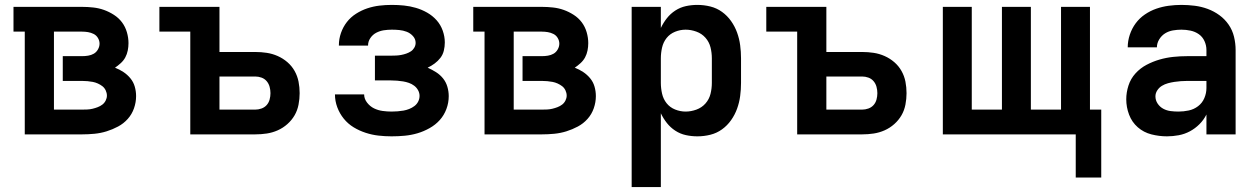

<svg xmlns="http://www.w3.org/2000/svg" viewBox="-20 -548 5140 783"><path d="M81 0V-419H35V-520H315Q337 -520 360 -517.5Q383 -515 404 -507.5Q425 -500 444.5 -487.5Q464 -475 477.5 -457Q491 -439 497.5 -416.5Q504 -394 504 -372Q504 -357 501 -342Q498 -327 491 -314Q484 -301 472.5 -290.5Q461 -280 449 -272Q467 -265 483 -254.5Q499 -244 511.5 -229Q524 -214 529.5 -195Q535 -176 535 -156Q535 -131 526.5 -106.5Q518 -82 501 -63Q484 -44 461.5 -32Q439 -20 415 -12.5Q391 -5 365.5 -2.5Q340 0 315 0ZM200 -101H315Q326 -101 336.5 -101.5Q347 -102 357.5 -104.5Q368 -107 378.5 -111Q389 -115 397.5 -121.5Q406 -128 411 -138Q416 -148 416 -158Q416 -169 411 -179.5Q406 -190 397.5 -196.5Q389 -203 379 -207.5Q369 -212 358.5 -214Q348 -216 337 -217Q326 -218 315 -218H236V-319H315Q327 -319 339.5 -321Q352 -323 362.5 -329Q373 -335 379.5 -346.5Q386 -358 386 -370Q386 -382 379.5 -393Q373 -404 362 -409.5Q351 -415 339 -417Q327 -419 315 -419H200Z M756 0V-419H630V-520H875V-336H1021Q1045 -336 1068 -332.5Q1091 -329 1112.5 -319.5Q1134 -310 1152 -294.5Q1170 -279 1181.5 -258.5Q1193 -238 1197.5 -215Q1202 -192 1202 -168Q1202 -145 1197.5 -121.5Q1193 -98 1181.5 -78Q1170 -58 1152 -42Q1134 -26 1112.5 -16.5Q1091 -7 1068 -3.5Q1045 0 1021 0ZM875 -101H1021Q1034 -101 1046.5 -105.5Q1059 -110 1067.5 -119.5Q1076 -129 1079.5 -142Q1083 -155 1083 -168Q1083 -181 1079.5 -194Q1076 -207 1067.5 -217Q1059 -227 1046.5 -231.5Q1034 -236 1021 -236H875Z M1577 8Q1550 8 1523.5 5Q1497 2 1471 -6.5Q1445 -15 1422 -29Q1399 -43 1382 -64Q1365 -85 1355.5 -110.5Q1346 -136 1346 -163H1465Q1465 -145 1477 -129.5Q1489 -114 1505.5 -106Q1522 -98 1540.5 -95.5Q1559 -93 1577 -93Q1589 -93 1601.5 -94Q1614 -95 1625.5 -97Q1637 -99 1648.5 -103.5Q1660 -108 1670 -115.5Q1680 -123 1685.5 -134Q1691 -145 1691 -157Q1691 -169 1685 -180Q1679 -191 1669 -198.5Q1659 -206 1647.5 -210Q1636 -214 1624 -216Q1612 -218 1599.5 -219Q1587 -220 1575 -220H1509V-321H1575Q1585 -321 1595.5 -321.5Q1606 -322 1616.5 -324Q1627 -326 1637 -329.5Q1647 -333 1655.5 -338.5Q1664 -344 1669.5 -353.5Q1675 -363 1675 -373Q1675 -389 1664 -401Q1653 -413 1638.5 -418.5Q1624 -424 1608.5 -425.5Q1593 -427 1578 -427Q1561 -427 1545 -424.5Q1529 -422 1514.5 -414.5Q1500 -407 1490.5 -393Q1481 -379 1481 -363V-362H1362V-364Q1362 -389 1370.5 -413.5Q1379 -438 1394.5 -458Q1410 -478 1432 -492Q1454 -506 1478 -514Q1502 -522 1527 -525Q1552 -528 1578 -528Q1603 -528 1627.5 -525.5Q1652 -523 1676 -516Q1700 -509 1722 -496.5Q1744 -484 1760.5 -465.5Q1777 -447 1785.5 -423Q1794 -399 1794 -375Q1794 -358 1790 -341.5Q1786 -325 1776 -312Q1766 -299 1752.5 -289Q1739 -279 1724 -272Q1742 -264 1758.5 -253.5Q1775 -243 1787 -228Q1799 -213 1804.5 -194Q1810 -175 1810 -156Q1810 -129 1800.5 -103.5Q1791 -78 1773.5 -58.5Q1756 -39 1732 -25.5Q1708 -12 1682.5 -4.5Q1657 3 1630.5 5.5Q1604 8 1577 8Z M1956 0V-419H1910V-520H2190Q2212 -520 2235 -517.5Q2258 -515 2279 -507.5Q2300 -500 2319.5 -487.5Q2339 -475 2352.5 -457Q2366 -439 2372.5 -416.5Q2379 -394 2379 -372Q2379 -357 2376 -342Q2373 -327 2366 -314Q2359 -301 2347.5 -290.5Q2336 -280 2324 -272Q2342 -265 2358 -254.5Q2374 -244 2386.5 -229Q2399 -214 2404.5 -195Q2410 -176 2410 -156Q2410 -131 2401.5 -106.5Q2393 -82 2376 -63Q2359 -44 2336.5 -32Q2314 -20 2290 -12.5Q2266 -5 2240.5 -2.5Q2215 0 2190 0ZM2075 -101H2190Q2201 -101 2211.5 -101.5Q2222 -102 2232.5 -104.5Q2243 -107 2253.5 -111Q2264 -115 2272.5 -121.5Q2281 -128 2286 -138Q2291 -148 2291 -158Q2291 -169 2286 -179.5Q2281 -190 2272.5 -196.5Q2264 -203 2254 -207.5Q2244 -212 2233.5 -214Q2223 -216 2212 -217Q2201 -218 2190 -218H2111V-319H2190Q2202 -319 2214.5 -321Q2227 -323 2237.5 -329Q2248 -335 2254.5 -346.5Q2261 -358 2261 -370Q2261 -382 2254.5 -393Q2248 -404 2237 -409.5Q2226 -415 2214 -417Q2202 -419 2190 -419H2075Z M2556 215V-520H2675V-434Q2685 -455 2699.5 -473.5Q2714 -492 2734 -505Q2754 -518 2777 -523Q2800 -528 2824 -528Q2851 -528 2877 -521.5Q2903 -515 2924.5 -499.5Q2946 -484 2961.5 -462Q2977 -440 2986 -415Q2995 -390 2998.5 -363.5Q3002 -337 3002 -310V-210Q3002 -183 2998.5 -156.5Q2995 -130 2986 -105Q2977 -80 2961.5 -58Q2946 -36 2924.5 -20.5Q2903 -5 2877 1.5Q2851 8 2824 8Q2800 8 2777 3Q2754 -2 2734 -15Q2714 -28 2699.5 -46.5Q2685 -65 2675 -86V215ZM2776 -93Q2798 -93 2820 -101Q2842 -109 2857 -126Q2872 -143 2877.5 -165Q2883 -187 2883 -210V-310Q2883 -333 2877.5 -355Q2872 -377 2857 -394Q2842 -411 2820 -419Q2798 -427 2776 -427Q2754 -427 2733 -418.5Q2712 -410 2698.5 -393Q2685 -376 2680 -354Q2675 -332 2675 -310V-210Q2675 -188 2680 -166Q2685 -144 2698.5 -127Q2712 -110 2733 -101.5Q2754 -93 2776 -93Z M3231 0V-419H3105V-520H3350V-336H3496Q3520 -336 3543 -332.5Q3566 -329 3587.5 -319.5Q3609 -310 3627 -294.5Q3645 -279 3656.5 -258.5Q3668 -238 3672.5 -215Q3677 -192 3677 -168Q3677 -145 3672.5 -121.5Q3668 -98 3656.5 -78Q3645 -58 3627 -42Q3609 -26 3587.5 -16.5Q3566 -7 3543 -3.5Q3520 0 3496 0ZM3350 -101H3496Q3509 -101 3521.5 -105.5Q3534 -110 3542.5 -119.5Q3551 -129 3554.5 -142Q3558 -155 3558 -168Q3558 -181 3554.5 -194Q3551 -207 3542.5 -217Q3534 -227 3521.5 -231.5Q3509 -236 3496 -236H3350Z M4367 176V0H3825V-520H3943V-101H4066V-520H4184V-101H4307V-520H4425V-101H4471V176Z M4739 8Q4707 8 4675.5 0Q4644 -8 4620 -29Q4596 -50 4584.5 -80.5Q4573 -111 4573 -143Q4573 -171 4582 -199Q4591 -227 4610.5 -248.5Q4630 -270 4655.5 -283.5Q4681 -297 4708.5 -305Q4736 -313 4764.5 -316Q4793 -319 4822 -319H4900V-344Q4900 -363 4892 -380.5Q4884 -398 4869 -408.5Q4854 -419 4835.5 -423Q4817 -427 4798 -427Q4781 -427 4763.5 -424Q4746 -421 4731.5 -412Q4717 -403 4707.5 -387.5Q4698 -372 4698 -355H4579Q4579 -381 4587.5 -406.5Q4596 -432 4611.5 -453Q4627 -474 4649 -489Q4671 -504 4695.5 -512.5Q4720 -521 4746 -524.5Q4772 -528 4798 -528Q4825 -528 4852.5 -524.5Q4880 -521 4905.5 -511.5Q4931 -502 4953 -486Q4975 -470 4990.5 -447.5Q5006 -425 5012.5 -398Q5019 -371 5019 -344V0H4900V-81Q4889 -59 4871.5 -41.5Q4854 -24 4832.5 -12.5Q4811 -1 4787 3.5Q4763 8 4739 8ZM4786 -93Q4807 -93 4828 -97.5Q4849 -102 4866 -115Q4883 -128 4891.5 -148Q4900 -168 4900 -189V-218H4822Q4809 -218 4795.5 -217Q4782 -216 4769 -214Q4756 -212 4743 -208.5Q4730 -205 4718.5 -198Q4707 -191 4699.5 -179.5Q4692 -168 4692 -155Q4692 -139 4701 -125.5Q4710 -112 4724 -104.5Q4738 -97 4754 -95Q4770 -93 4786 -93Z"/></svg>

Font: Iosevka Book
Style: Bold
Weight: 700
Designer: Belleve Invis
Foundry: Belleve Invis
Version: Version 28.0.7; ttfautohint (v1.8.3)